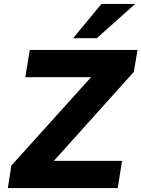

<svg xmlns="http://www.w3.org/2000/svg" viewBox="-20 -960 722 980"><path d="M20 0 38 -115 498 -625 511 -566H109L132 -705H682L663 -593L202 -80L187 -139H603L581 0ZM353 -765 498 -940H670L474 -765Z"/></svg>

Font: Nunito Sans 6pt ExtraBold
Style: Italic
Weight: 800
Italic angle: -9°
Version: Version 3.101;gftools[0.9.27]